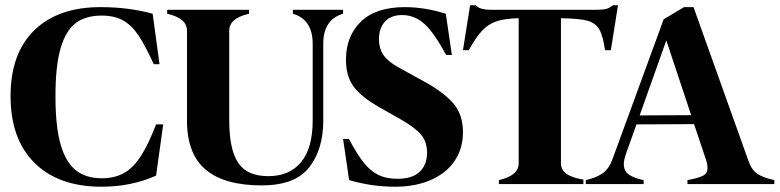

<svg xmlns="http://www.w3.org/2000/svg" viewBox="-20 -697 2952 727"><path d="M190 -333Q190 -449 210 -516Q230 -583 268 -610.5Q306 -638 365 -638Q413 -638 445.5 -620Q478 -602 504 -563.5Q530 -525 562 -454H584L558 -645Q468 -670 360 -670Q200 -670 110 -582.5Q20 -495 20 -333Q20 -170 111 -80Q202 10 365 10Q477 10 571 -32L598 -226H571Q541 -148 512 -104Q483 -60 448 -41Q413 -22 365 -22Q306 -22 267.5 -52Q229 -82 209.5 -150Q190 -218 190 -333Z M1279 -660V-645Q1204 -623 1204 -531V-241Q1204 -131 1150.5 -63Q1097 5 971 5Q830 5 759 -54.5Q688 -114 688 -241V-581Q688 -628 613 -645V-660H923V-645Q848 -628 848 -581V-241Q848 -132 881.5 -81Q915 -30 996 -30Q1076 -30 1120 -83Q1164 -136 1164 -241V-531Q1164 -623 1089 -645V-660Z M1301 -171H1279L1302 -15Q1388 10 1475 10Q1555 10 1613.5 -16.5Q1672 -43 1702.5 -89.5Q1733 -136 1733 -196Q1733 -264 1696 -306Q1659 -348 1592 -385L1494 -439Q1451 -462 1433 -487Q1415 -512 1415 -549Q1415 -590 1437.5 -615Q1460 -640 1503 -640Q1550 -640 1587 -606.5Q1624 -573 1669 -489H1691L1668 -645Q1589 -670 1513 -670Q1403 -670 1346.5 -615Q1290 -560 1290 -471Q1290 -408 1319.5 -368.5Q1349 -329 1418 -290L1499 -244Q1550 -215 1573.5 -188Q1597 -161 1597 -119Q1597 -73 1569 -46.5Q1541 -20 1485 -20Q1443 -20 1413 -34.5Q1383 -49 1357.5 -81Q1332 -113 1301 -171Z M2320 -677 2293 -507H2271Q2263 -562 2249 -586Q2235 -610 2204.5 -618.5Q2174 -627 2104 -628V-79Q2104 -54 2125 -39Q2146 -24 2189 -17V0H1869V-15Q1944 -32 1944 -79V-628Q1892 -627 1860.5 -616.5Q1829 -606 1805.5 -581Q1782 -556 1755 -507H1733L1760 -677H1782Q1795 -660 1840 -660H2240Q2266 -660 2277 -663.5Q2288 -667 2301 -677Z M2912 -15V0H2583V-15Q2626 -23 2642.5 -32Q2659 -41 2659 -61Q2659 -76 2652 -96L2608 -227L2390 -226L2350 -114Q2342 -90 2342 -76Q2342 -50 2360.5 -36.5Q2379 -23 2417 -15V0H2198V-15Q2238 -24 2262 -41Q2286 -58 2299 -94L2493 -624L2570 -670H2606L2815 -85Q2827 -52 2849 -38Q2871 -24 2912 -15ZM2597 -261 2503 -544 2402 -260Z"/></svg>

Font: FFF_NEPSZA-BADSAG Bold
Style: Regular
Weight: 700
Designer: bBox Type GmbH
Foundry: bBox Type GmbH
Version: Version 0.002